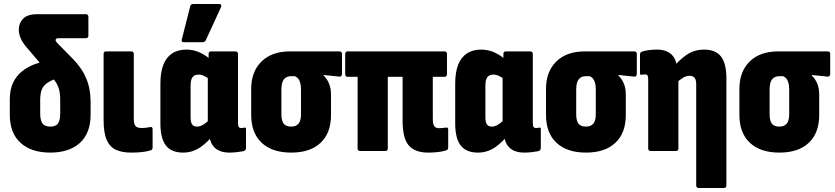

<svg xmlns="http://www.w3.org/2000/svg" viewBox="-20 -755 4177 960"><path d="M231 8Q137 8 83 -40.5Q29 -89 29 -182V-259Q29 -307 45.5 -341.5Q62 -376 89.5 -398Q117 -420 151 -433Q185 -446 219 -453L285 -370Q242 -357 219.5 -342.5Q197 -328 189 -307.5Q181 -287 181 -255V-188Q181 -152 193 -137Q205 -122 231 -122Q258 -122 269.5 -137Q281 -152 281 -188V-254Q281 -289 274.5 -310.5Q268 -332 255.5 -349.5Q243 -367 225 -387L110 -522Q93 -542 83.5 -563.5Q74 -585 74 -607Q74 -639 95.5 -661.5Q117 -684 167 -684H409Q422 -684 422 -670V-577Q422 -564 409 -564H272Q258 -564 258 -554Q258 -550 262 -545Q266 -540 271 -535L346 -459Q382 -421 400.5 -385.5Q419 -350 426 -315.5Q433 -281 433 -242V-182Q433 -89 379.5 -40.5Q326 8 231 8Z M636 8Q590 8 559.5 -6Q529 -20 513.5 -55.5Q498 -91 498 -155V-485Q498 -498 511 -498H636Q649 -498 649 -485V-162Q649 -135 657.5 -125Q666 -115 687 -115Q700 -115 711.5 -116.5Q723 -118 733 -120Q743 -121 743 -108V-18Q743 -5 732 -3Q716 2 692.5 5Q669 8 636 8Z M896 8Q837 8 809.5 -27.5Q782 -63 782 -138V-337Q782 -393 796.5 -430.5Q811 -468 840 -487.5Q869 -507 912 -507Q947 -507 979 -492.5Q1011 -478 1036 -454L1031 -356Q1016 -368 1001.5 -375Q987 -382 974 -382Q960 -382 951 -376.5Q942 -371 937.5 -359Q933 -347 933 -327V-169Q933 -144 940.5 -133Q948 -122 965 -122Q980 -122 996.5 -132Q1013 -142 1031 -161L1049 -84Q1021 -46 982 -19Q943 8 896 8ZM1128 8Q1078 8 1052 -18Q1026 -44 1026 -94V-111L1019 -128V-413L1023 -445V-485Q1023 -498 1036 -498H1156Q1170 -498 1170 -485V-142Q1170 -126 1173.5 -120.5Q1177 -115 1186 -115Q1192 -115 1195 -115.5Q1198 -116 1202 -117Q1210 -119 1210 -109V-15Q1210 -3 1197 1Q1180 4 1162.5 6Q1145 8 1128 8ZM899 -544Q885 -544 889 -558L931 -723Q932 -730 936.5 -732.5Q941 -735 947 -735H1075Q1092 -735 1084 -717L1009 -554Q1005 -544 992 -544Z M1436 8Q1341 8 1288.5 -41Q1236 -90 1236 -180V-310Q1236 -397 1287.5 -447.5Q1339 -498 1430 -498H1677Q1690 -498 1690 -485V-386Q1690 -379 1686.5 -375Q1683 -371 1677 -372L1598 -380V-377Q1613 -364 1624 -340Q1635 -316 1635 -281V-180Q1635 -90 1583 -41Q1531 8 1436 8ZM1436 -122Q1460 -122 1472.5 -136.5Q1485 -151 1485 -185V-307Q1485 -328 1481 -341.5Q1477 -355 1470.5 -362.5Q1464 -370 1455 -374H1435Q1412 -374 1399.5 -358.5Q1387 -343 1387 -306V-185Q1387 -151 1398.5 -136.5Q1410 -122 1436 -122Z M2121 8Q2055 8 2024 -27.5Q1993 -63 1993 -151V-371H1919V-13Q1919 0 1906 0H1780Q1768 0 1768 -13V-371H1718Q1706 -371 1706 -385V-485Q1706 -498 1718 -498H2202Q2215 -498 2215 -485V-385Q2215 -371 2202 -371H2144V-162Q2144 -136 2151 -125Q2158 -114 2175 -114Q2183 -114 2191.5 -115Q2200 -116 2210 -117Q2221 -119 2221 -108V-18Q2221 -6 2210 -3Q2192 3 2168.5 5.5Q2145 8 2121 8Z M2370 8Q2311 8 2283.5 -27.5Q2256 -63 2256 -138V-337Q2256 -393 2270.5 -430.5Q2285 -468 2314 -487.5Q2343 -507 2386 -507Q2421 -507 2453 -492.5Q2485 -478 2510 -454L2505 -356Q2490 -368 2475.5 -375Q2461 -382 2448 -382Q2434 -382 2425 -376.5Q2416 -371 2411.5 -359Q2407 -347 2407 -327V-169Q2407 -144 2414.5 -133Q2422 -122 2439 -122Q2454 -122 2470.5 -132Q2487 -142 2505 -161L2523 -84Q2495 -46 2456 -19Q2417 8 2370 8ZM2602 8Q2552 8 2526 -18Q2500 -44 2500 -94V-111L2493 -128V-413L2497 -445V-485Q2497 -498 2510 -498H2630Q2644 -498 2644 -485V-142Q2644 -126 2647.5 -120.5Q2651 -115 2660 -115Q2666 -115 2669 -115.5Q2672 -116 2676 -117Q2684 -119 2684 -109V-15Q2684 -3 2671 1Q2654 4 2636.5 6Q2619 8 2602 8Z M2910 8Q2815 8 2762.5 -41Q2710 -90 2710 -180V-310Q2710 -397 2761.5 -447.5Q2813 -498 2904 -498H3151Q3164 -498 3164 -485V-386Q3164 -379 3160.5 -375Q3157 -371 3151 -372L3072 -380V-377Q3087 -364 3098 -340Q3109 -316 3109 -281V-180Q3109 -90 3057 -41Q3005 8 2910 8ZM2910 -122Q2934 -122 2946.5 -136.5Q2959 -151 2959 -185V-307Q2959 -328 2955 -341.5Q2951 -355 2944.5 -362.5Q2938 -370 2929 -374H2909Q2886 -374 2873.5 -358.5Q2861 -343 2861 -306V-185Q2861 -151 2872.5 -136.5Q2884 -122 2910 -122Z M3474 185Q3461 185 3461 172V-333Q3461 -356 3453 -366Q3445 -376 3427 -376Q3411 -376 3394.5 -366Q3378 -356 3362 -340L3344 -415Q3372 -452 3411 -479.5Q3450 -507 3501 -507Q3558 -507 3585 -472.5Q3612 -438 3612 -362V172Q3612 185 3599 185ZM3234 0Q3221 0 3221 -13V-357Q3221 -373 3217.5 -378Q3214 -383 3205 -383Q3200 -383 3196.5 -382.5Q3193 -382 3188 -381Q3180 -379 3180 -390V-483Q3180 -495 3194 -498Q3210 -503 3228.5 -505Q3247 -507 3265 -507Q3313 -507 3339 -481Q3365 -455 3365 -405V-389L3372 -369V-13Q3372 0 3359 0Z M3877 8Q3782 8 3729.5 -41Q3677 -90 3677 -180V-310Q3677 -397 3728.5 -447.5Q3780 -498 3871 -498H4118Q4131 -498 4131 -485V-386Q4131 -379 4127.5 -375Q4124 -371 4118 -372L4039 -380V-377Q4054 -364 4065 -340Q4076 -316 4076 -281V-180Q4076 -90 4024 -41Q3972 8 3877 8ZM3877 -122Q3901 -122 3913.5 -136.5Q3926 -151 3926 -185V-307Q3926 -328 3922 -341.5Q3918 -355 3911.5 -362.5Q3905 -370 3896 -374H3876Q3853 -374 3840.5 -358.5Q3828 -343 3828 -306V-185Q3828 -151 3839.5 -136.5Q3851 -122 3877 -122Z"/></svg>

Font: Sofia Sans Condensed Black
Style: Regular
Weight: 900
Designer: Botio Nikoltchev, Ani Petrova
Foundry: lettersoup
Version: Version 4.101